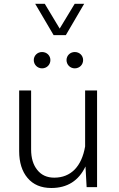

<svg xmlns="http://www.w3.org/2000/svg" viewBox="-20 -963 612 988"><path d="M255.9 -782.2H318.8L413.1 -943.4H364.3L287.1 -815.9L210.4 -943.4H161.1ZM153.8 -653.8C153.8 -630.4 172.4 -611.3 196.3 -611.3C221.2 -611.3 239.3 -630.4 239.3 -653.8C239.3 -676.8 221.2 -695.3 196.3 -695.3C172.4 -695.3 153.8 -676.8 153.8 -653.8ZM322.3 -653.8C322.3 -630.4 340.8 -611.3 364.7 -611.3C389.6 -611.3 407.7 -630.4 407.7 -653.8C407.7 -676.8 389.6 -695.3 364.7 -695.3C340.8 -695.3 322.3 -676.8 322.3 -653.8ZM78.6 -185.5C78.6 -127 93.3 -80.6 122.1 -46.9C150.9 -12.7 191.9 4.4 244.1 4.4C326.2 4.4 384.8 -32.7 419.9 -106.4L425.8 0H479.5V-497.6H418V-209.5C400.4 -106.4 344.7 -48.8 259.3 -48.8C221.7 -48.8 192.9 -62 171.9 -88.4C150.9 -114.3 140.1 -149.4 140.1 -193.8V-497.6H78.6Z"/></svg>

Font: Estedad Light
Style: Regular
Weight: 300
Designer: Amin Abedi
Version: Version 7.3